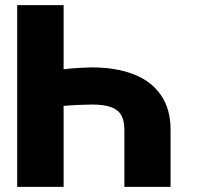

<svg xmlns="http://www.w3.org/2000/svg" viewBox="-20 -727 771 747"><path d="M463.9 0V-222.7Q463.9 -257.8 451.7 -279.1Q439.5 -300.3 411.9 -310.3Q384.3 -320.3 336.9 -320.3Q318.4 -320.3 285.4 -318.8Q252.4 -317.4 227.5 -314.9V0H46.9V-707H227.5V-457.5Q253.9 -460.9 288.8 -462.9Q323.7 -464.8 336.9 -464.8Q430.7 -464.8 499.5 -438.2Q568.4 -411.6 606 -357.2Q643.6 -302.7 643.6 -222.7V0Z"/></svg>

Font: Pretendard Std Black
Style: Regular
Weight: 900
Designer: Base glyphs from Inter by Rasmus Andersson; Hangeul glyphs from Noto Sans CJK(Source Han Sans) by Jang Soo-young and Kan
Foundry: Kil Hyung-jin
Version: Version 1.309